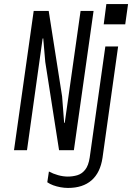

<svg xmlns="http://www.w3.org/2000/svg" viewBox="-20 -740 651 946"><path d="M49 0 146 -686H220L286 -265L296 -135H299L377 -686H441L344 0H271L203 -435L193 -551L190 -550L113 0ZM315 186Q297 186 278 182.5Q259 179 242.5 173Q226 167 213 158L221 105Q241 116 266 123Q291 130 314 130Q338 130 360.5 123.5Q383 117 399.5 96.5Q416 76 422 36L499 -511H562L485 38Q474 111 431 148.5Q388 186 315 186ZM491 -620 504 -720H611L597 -620Z"/></svg>

Font: Chivo Mono Medium ExtraLight
Style: Italic
Weight: 250
Italic angle: -8.05°
Monospace: yes
Version: Version 1.008